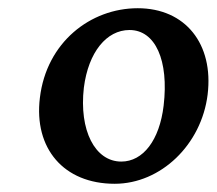

<svg xmlns="http://www.w3.org/2000/svg" viewBox="-20 -720 527 467"><path d="M259 -273C371 -273 470 -368 485 -490C500 -613 431 -700 315 -700C200 -700 93 -617 77 -482C62 -359 135 -273 259 -273ZM184 -507C195 -593 239 -647 295 -647C358 -647 391 -573 378 -463C368 -379 328 -327 275 -327C211 -327 172 -403 184 -507Z"/></svg>

Font: TPK Tissa Web Medium
Style: Italic
Weight: 500
Italic angle: -7°
Designer: Jacques Le Bailly, Suppakit Chalermlarp | Katatrad Co.,Ltd.
Foundry: Jacques Le Bailly, Cadson Demak Co.,Ltd.
Version: Version 5.000;Glyphs 3.1.2 (3151)